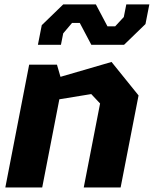

<svg xmlns="http://www.w3.org/2000/svg" viewBox="-20 -826 678 846"><path d="M349 0H511.5L590.5 -405.5L471.5 -553L246.5 -487.5L231 -541H108.5L3.5 0H166L241.5 -388.5L382 -411.5L421 -370ZM147 -628.5H248.5L258.5 -679L297.5 -725H331.5L382.5 -628.5H526.5L621 -720L638 -806.5H536.5L525.5 -751L487.5 -710H453.5L402.5 -806.5H258.5L164 -715Z"/></svg>

Font: Monaspace Krypton ExtraBold
Style: Italic
Weight: 800
Italic angle: -11°
Designer: Riley Cran & the Lettermatic Team
Foundry: Lettermatic
Version: Version 1.101 (Monaspace Krypton)